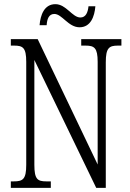

<svg xmlns="http://www.w3.org/2000/svg" viewBox="-20 -902 626 922"><path d="M362 -771C415 -771 434 -822 438 -872H405C402 -844 393 -818 366 -818C327 -818 298 -882 246 -882C192 -882 174 -829 170 -781H204C206 -810 214 -835 241 -835C278 -835 308 -771 362 -771ZM32 0H224V-31H203C160 -31 145 -41 145 -111V-614L442 0H488V-603C488 -672 504 -683 546 -683H563V-714H370V-683H391C433 -683 449 -672 449 -605V-112L161 -714H32V-683H48C90 -683 106 -673 106 -605V-111C106 -41 90 -31 46 -31H32Z"/></svg>

Font: Noto Serif Myanmar ExtraCondensed Light
Style: Regular
Weight: 300
Width: 2
Designer: Ben Mitchell and the Monotype Design Team
Foundry: Monotype Imaging Inc.
Version: Version 2.106